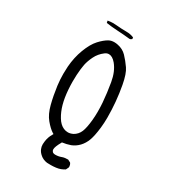

<svg xmlns="http://www.w3.org/2000/svg" viewBox="-194 -788 888 997"><g transform="rotate(30 250.0 -289.0)"><path d="M266.1 -685.1Q235.8 -685.1 206.1 -688Q196.8 -689 183.6 -689Q170.4 -689 153.3 -686V-685.5L155.8 -673.3Q187.5 -668.5 224.4 -666.5Q261.2 -664.6 298.3 -660.6Q306.2 -660.6 312.5 -667L311.5 -676.3Q291.5 -685.1 266.1 -685.1ZM238.8 -85.4Q214.8 -95.7 197.3 -124.8Q179.7 -153.8 169.7 -189.9Q159.7 -226.1 156.2 -272.9Q154.3 -299.8 154.3 -321.3Q154.3 -342.8 155.3 -361.3Q157.7 -400.4 162.6 -425.3Q168 -451.2 182.1 -480Q196.3 -509.3 223.6 -529.8Q234.9 -538.6 247.1 -538.6Q268.1 -538.6 289.1 -513.7Q319.3 -477.1 329.3 -418.2Q339.4 -359.4 343.8 -303.7Q345.7 -277.3 345.7 -251.2Q345.7 -225.1 343.3 -199.2Q338.4 -150.4 328.6 -126.5Q317.9 -100.6 293.9 -87.4H293.5Q278.3 -80.1 264.6 -80.1Q251 -80.1 238.8 -85.4ZM266.6 53.2Q254.4 53.2 248.8 47.6Q243.2 42 243.2 33.7Q243.2 18.1 262.2 -15.6L264.2 -19.5Q290 -22.9 312.5 -30.8Q335.9 -39.6 355.5 -59.6Q374.5 -79.6 384.8 -107.7Q395 -135.7 400.9 -187Q404.3 -217.8 404.3 -248.5Q404.3 -343.8 387.2 -435.5Q376 -496.6 356.9 -523.9Q337.4 -552.2 314.9 -575.7Q293.5 -597.7 261.7 -604Q250.5 -606.4 240.2 -606.4Q222.2 -606.4 208.5 -599.1Q186 -586.9 161.1 -559.8Q136.2 -532.7 117.2 -482.7Q98.1 -432.6 93.8 -375.5Q92.3 -353.5 92.3 -332.5Q92.3 -296.9 96.7 -262.7Q104 -207.5 116.5 -158.9Q128.9 -110.4 152.8 -81.5Q177.2 -52.2 197.8 -39.1L204.6 -35.2L200.7 -27.8Q187.5 -5.9 184.1 21Q182.6 30.3 182.6 38.1Q182.6 53.2 188 65.4Q194.3 81.1 210.4 94.2Q226.1 107.4 250 110.8Q259.3 111.3 273.2 111.3Q287.1 111.3 302.7 109.4Q318.4 107.4 329.8 103Q341.3 98.6 352.1 91.8L359.9 75.7Q360.4 73.7 360.4 69.8Q360.4 65.9 358.6 60.3Q356.9 54.7 353 49.8L336.9 41.5Q314.5 41.5 301.3 46.9Q284.7 53.2 266.6 53.2Z"/></g></svg>

Font: NaikaiFont
Style: Light
Weight: 300
Version: Version 1.89